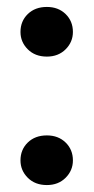

<svg xmlns="http://www.w3.org/2000/svg" viewBox="-20 -528 270 553"><path d="M115 5Q81 5 60 -16Q39 -37 39 -66Q39 -97 60 -117.5Q81 -138 115 -138Q148 -138 169 -117.5Q190 -97 190 -66Q190 -37 169 -16Q148 5 115 5ZM115 -365Q81 -365 60 -386Q39 -407 39 -436Q39 -467 60 -487.5Q81 -508 115 -508Q148 -508 169 -487.5Q190 -467 190 -436Q190 -407 169 -386Q148 -365 115 -365Z"/></svg>

Font: DM Sans 28pt SemiBold
Style: Regular
Weight: 600
Version: Version 4.004;gftools[0.9.30]